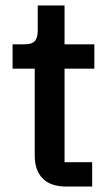

<svg xmlns="http://www.w3.org/2000/svg" viewBox="-20 -682 405 702"><path d="M222 0Q165 0 136 -29.5Q107 -59 107 -113V-431H26V-520H70Q97 -520 107.5 -532Q118 -544 118 -571V-662H216V-520H325V-431H216V-89H317V0Z"/></svg>

Font: IBMPlexSans-Medium
Style: Regular
Weight: 500
Designer: Mike Abbink, Paul van der Laan, Pieter van Rosmalen
Foundry: Bold Monday
Version: Version 3.1